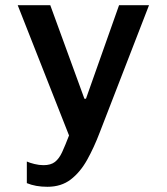

<svg xmlns="http://www.w3.org/2000/svg" viewBox="-20 -531 640 737"><path d="M162 186Q139 186 119.5 182.5Q100 179 83 172V89Q94 94 112 98.5Q130 103 147 103Q175 103 191 90.5Q207 78 218.5 53Q230 28 245 -11L48 -511H173L304 -152H310L437 -511H552L363 -23Q341 35 314.5 82.5Q288 130 251.5 158Q215 186 162 186Z"/></svg>

Font: Chivo Mono Medium
Style: Regular
Weight: 500
Monospace: yes
Designer: Hector Gatti
Foundry: Omnibus-Type
Version: Version 1.008